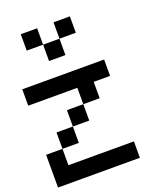

<svg xmlns="http://www.w3.org/2000/svg" viewBox="-161 -1001 923 1102"><g transform="rotate(-20 300.0 -450.0)"><path d="M0 -200H100V-100H500V0H0ZM0 -500V-600H500V-500H400V-400H300V-500ZM200 -200H100V-300H200ZM200 -300V-400H300V-300ZM200 -700V-800H300V-700ZM200 -900V-800H100V-900ZM400 -900V-800H300V-900Z"/></g></svg>

Font: Galmuri9 Regular
Style: Regular
Weight: 400
Designer: Lee Minseo (quiple)
Version: Version 2.399;hotconv 1.1.1;makeotfexe 2.6.0 DEVELOPMENT